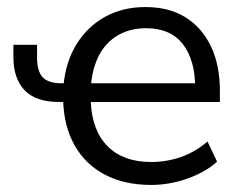

<svg xmlns="http://www.w3.org/2000/svg" viewBox="-20 -515 668 544"><path d="M408 9Q333 9 277.5 -20Q222 -49 191.5 -103Q161 -157 159 -230L168 -226H149Q81 -226 49.5 -259.5Q18 -293 18 -353V-388H85V-352Q85 -313 101 -296Q117 -279 155 -279H166L160 -273Q166 -340 197 -390Q228 -440 278 -467.5Q328 -495 392 -495Q459 -495 505.5 -466Q552 -437 577.5 -384Q603 -331 603 -257V-226H232L237 -230Q240 -146 284.5 -101Q329 -56 408 -56Q451 -56 491 -69.5Q531 -83 568 -114L595 -57Q562 -27 511 -9Q460 9 408 9ZM394 -435Q348 -435 314 -415Q280 -395 261 -359Q242 -323 238 -275L231 -279H550L533 -266Q533 -345 498 -390Q463 -435 394 -435Z"/></svg>

Font: NunitoSans1
Style: Book
Weight: 400
Designer: Vernon Adams
Foundry: Vernon Adams
Version: Version 3.101;gftools[0.9.27]